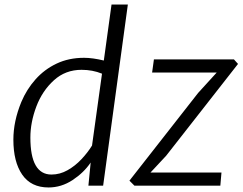

<svg xmlns="http://www.w3.org/2000/svg" viewBox="-20 -819 1071 847"><path d="M194 8Q117 8 78 -48.5Q39 -105 39 -203Q39 -284 74 -369Q97.5 -425 136.8 -469Q176 -513 229.8 -538.5Q283.5 -564 351 -564Q388.5 -564 438 -552L472 -799H544L435 0H370L380 -102Q349.5 -57 300 -24.5Q250.5 8 194 8ZM207 -49Q244 -49 277.8 -68Q311.5 -87 339.2 -116.5Q367 -146 386 -177L430 -494Q388.5 -511 340 -511Q268.5 -511 218 -465Q166.5 -418.5 140.2 -348.8Q114 -279 114 -212Q114 -49 207 -49ZM573 0 551 -22 854 -409 936 -499H651L659 -557H1012L1030 -537L713 -132L644 -58H957L952 0Z"/></svg>

Font: Merriweather Sans Light
Style: Italic
Weight: 300
Italic angle: -7.5°
Designer: Eben Sorkin
Foundry: Eben Sorkin
Version: Version 2.001; ttfautohint (v1.8.3)